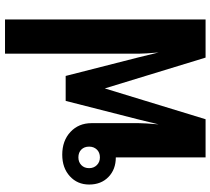

<svg xmlns="http://www.w3.org/2000/svg" viewBox="-58 -802 860 785"><g transform="rotate(-90 372.5 -410.0)"><path d="M685 -820V0H529L403 -412L277 0H121V-367Q72 -367 41 -397Q10 -427 10 -476Q10 -524 44 -555Q78 -586 132 -586Q189 -586 225 -552.5Q261 -519 261 -466V-274Q261 -249 256 -192L277 -278L352 -572H454L529 -278L550 -192Q545 -249 545 -274V-820ZM165 -476Q165 -496 153 -508Q141 -520 121 -520Q102 -520 89.5 -508Q77 -496 77 -476Q77 -457 89.5 -444.5Q102 -432 121 -432Q141 -432 153 -444.5Q165 -457 165 -476Z"/></g></svg>

Font: Sarabun ExtraBold
Style: Regular
Weight: 800
Version: Version 1.000; ttfautohint (v1.6)